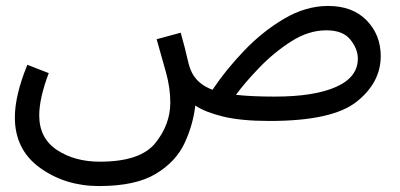

<svg xmlns="http://www.w3.org/2000/svg" viewBox="-20 -394 1346 646"><path d="M887 13Q1098 13 1179.5 -51.5Q1261 -116 1261 -205Q1261 -277 1213.5 -325.5Q1166 -374 1084 -374Q1009 -374 936 -331Q863 -288 801 -223Q739 -158 695 -92Q640 -112 621 -160Q615 -175 609.5 -201Q604 -227 588 -284L507 -262Q524 -203 538.5 -150.5Q553 -98 553 -49Q553 25 502.5 87.5Q452 150 316 150Q231 150 171.5 110.5Q112 71 112 -6Q112 -63 144 -148L72 -176Q30 -73 30 1Q30 110 115 171Q200 232 313 232Q436 232 504 191Q572 150 601 87.5Q630 25 637 -39Q669 -17 730 -2Q791 13 887 13ZM1078 -292Q1134 -292 1159 -260.5Q1184 -229 1184 -197Q1184 -134 1110.5 -101.5Q1037 -69 905 -69Q825 -69 774 -75Q803 -115 852 -166Q901 -217 959.5 -254.5Q1018 -292 1078 -292Z"/></svg>

Font: Noto Sans Arabic UI
Style: Regular
Weight: 400
Designer: Nadine Chahine - Monotype Design Team
Foundry: Monotype Imaging Inc.
Version: Version 1.900